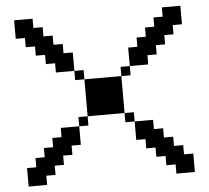

<svg xmlns="http://www.w3.org/2000/svg" viewBox="-53 -849 939 863"><g transform="rotate(-5 416.5 -417.0)"><path d="M333.3 -500H375V-458.3H333.3ZM375 -500H416.7V-458.3H375ZM416.7 -500H458.3V-458.3H416.7ZM458.3 -500H500V-458.3H458.3ZM458.3 -458.3H500V-416.7H458.3ZM458.3 -416.7H500V-375H458.3ZM458.3 -375H500V-333.3H458.3ZM416.7 -375H458.3V-333.3H416.7ZM375 -375H416.7V-333.3H375ZM333.3 -375H375V-333.3H333.3ZM333.3 -416.7H375V-375H333.3ZM333.3 -458.3H375V-416.7H333.3ZM375 -458.3H416.7V-416.7H375ZM375 -416.7H416.7V-375H375ZM416.7 -416.7H458.3V-375H416.7ZM416.7 -458.3H458.3V-416.7H416.7ZM291.7 -333.3H333.3V-291.7H291.7ZM250 -291.7H291.7V-250H250ZM208.3 -291.7H250V-250H208.3ZM208.3 -250H250V-208.3H208.3ZM250 -250H291.7V-208.3H250ZM166.7 -250H208.3V-208.3H166.7ZM208.3 -208.3H250V-166.7H208.3ZM500 -333.3H541.7V-291.7H500ZM541.7 -291.7H583.3V-250H541.7ZM583.3 -291.7H625V-250H583.3ZM583.3 -250H625V-208.3H583.3ZM541.7 -250H583.3V-208.3H541.7ZM625 -250H666.7V-208.3H625ZM583.3 -208.3H625V-166.7H583.3ZM500 -541.7H541.7V-500H500ZM541.7 -583.3H583.3V-541.7H541.7ZM541.7 -625H583.3V-583.3H541.7ZM583.3 -625H625V-583.3H583.3ZM583.3 -583.3H625V-541.7H583.3ZM583.3 -666.7H625V-625H583.3ZM625 -625H666.7V-583.3H625ZM291.7 -541.7H333.3V-500H291.7ZM250 -583.3H291.7V-541.7H250ZM250 -625H291.7V-583.3H250ZM208.3 -625H250V-583.3H208.3ZM208.3 -583.3H250V-541.7H208.3ZM208.3 -666.7H250V-625H208.3ZM166.7 -625H208.3V-583.3H166.7ZM625 -208.3H666.7V-166.7H625ZM625 -166.7H666.7V-125H625ZM666.7 -166.7H708.3V-125H666.7ZM666.7 -208.3H708.3V-166.7H666.7ZM708.3 -166.7H750V-125H708.3ZM708.3 -125H750V-83.3H708.3ZM666.7 -125H708.3V-83.3H666.7ZM750 -125H791.7V-83.3H750ZM750 -83.3H791.7V-41.7H750ZM708.3 -83.3H750V-41.7H708.3ZM166.7 -208.3H208.3V-166.7H166.7ZM125 -208.3H166.7V-166.7H125ZM125 -166.7H166.7V-125H125ZM166.7 -166.7H208.3V-125H166.7ZM83.3 -166.7H125V-125H83.3ZM125 -125H166.7V-83.3H125ZM83.3 -125H125V-83.3H83.3ZM41.7 -125H83.3V-83.3H41.7ZM83.3 -83.3H125V-41.7H83.3ZM41.7 -83.3H83.3V-41.7H41.7ZM166.7 -666.7H208.3V-625H166.7ZM166.7 -708.3H208.3V-666.7H166.7ZM125 -708.3H166.7V-666.7H125ZM125 -666.7H166.7V-625H125ZM625 -666.7H666.7V-625H625ZM625 -708.3H666.7V-666.7H625ZM666.7 -708.3H708.3V-666.7H666.7ZM666.7 -666.7H708.3V-625H666.7ZM666.7 -750H708.3V-708.3H666.7ZM708.3 -750H750V-708.3H708.3ZM708.3 -708.3H750V-666.7H708.3ZM125 -750H166.7V-708.3H125ZM83.3 -750H125V-708.3H83.3ZM83.3 -708.3H125V-666.7H83.3ZM708.3 -791.7H750V-750H708.3ZM750 -791.7H791.7V-750H750ZM750 -750H791.7V-708.3H750ZM83.3 -791.7H125V-750H83.3ZM41.7 -791.7H83.3V-750H41.7ZM41.7 -750H83.3V-708.3H41.7Z"/></g></svg>

Font: Yarndings 20
Style: Regular
Weight: 400
Designer: Sarah Cadigan-Fried
Version: Version 1.000; ttfautohint (v1.8.4.7-5d5b)